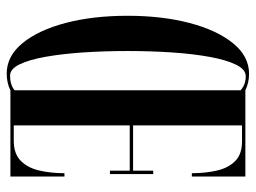

<svg xmlns="http://www.w3.org/2000/svg" viewBox="-115 -636 762 572"><g transform="rotate(90 266.0 -350.0)"><path d="M199 11Q147 11 108.2 -36.5Q69.5 -84 48.2 -165.2Q27 -246.5 27 -349Q27 -452 48.5 -533.8Q70 -615.5 108.8 -663.2Q147.5 -711 200 -711Q226 -711 249 -700H506V-540.5H496Q496 -581 488.2 -615Q480.5 -649 460 -669.5Q439.5 -690 401.5 -690H353.5V-365.5H488.5V-425.5H498.5V-296.5H488.5V-355.5H353.5V-10H399.5Q438 -10 459 -30.8Q480 -51.5 488 -86Q496 -120.5 496 -161H506V0H249Q227 11 199 11ZM132 -349Q132 -280 136.2 -217Q140.5 -154 149.2 -104.8Q158 -55.5 171.8 -27.2Q185.5 1 205.5 1Q232.5 1 249 -12.5V-685.5Q240 -694 228.5 -697.8Q217 -701.5 206 -701Q186.5 -700.5 172.5 -671.8Q158.5 -643 149.5 -593.8Q140.5 -544.5 136.2 -481.2Q132 -418 132 -349Z"/></g></svg>

Font: Imbue 100pt SemiBold
Style: Regular
Weight: 600
Designer: Tyler Finck
Foundry: Etcetera Type Company
Version: Version 1.102; ttfautohint (v1.8.3)